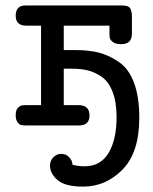

<svg xmlns="http://www.w3.org/2000/svg" viewBox="-20 -464 565 710"><path d="M77.1 -75.2H131.8V-369.1H77.1Q38.1 -369.1 38.1 -405.8Q38.1 -443.8 74.2 -443.8H430.2Q444.3 -443.8 452.6 -440.4Q460.9 -437 463.9 -428Q466.8 -418.9 467.3 -415Q467.8 -411.1 467.8 -399.9V-337.9Q466.8 -300.8 429.2 -300.8H425.8Q406.7 -300.8 397 -308.8Q387.2 -316.9 386 -323.5Q384.8 -330.1 384.8 -341.8V-369.1H215.8V-278.8H261.2Q309.1 -278.8 345.9 -269.3Q382.8 -259.8 419.4 -234.9Q456.1 -210 475.6 -158Q495.1 -106 495.1 -28.8Q495.1 100.1 433.1 163.1Q371.1 226.1 287.1 226.1Q221.2 226.1 193.1 202.1Q165 178.2 165 147.9Q165 129.9 177.5 117.4Q189.9 105 207 105Q212.9 105 220.9 107.4Q229 109.9 238 119.9Q247.1 129.9 248 145Q268.1 150.9 293 150.9Q352.1 150.9 381.6 101.3Q411.1 51.8 411.1 -30.8Q411.1 -87.9 395.5 -126.5Q379.9 -165 353 -182.1Q326.2 -199.2 301 -204.6Q275.9 -210 245.1 -210H215.8V-75.2H270Q311 -75.2 311 -37.1Q311 0 272 0H77.1Q65.9 0 58.8 -1.5Q51.8 -2.9 44.9 -12Q38.1 -21 38.1 -38.1Q38.1 -55.2 44.9 -63.5Q51.8 -71.8 58.8 -73.5Q65.9 -75.2 77.1 -75.2Z"/></svg>

Font: CMU Typewriter Text
Style: Bold
Weight: 700
Version: Version 0.7.0